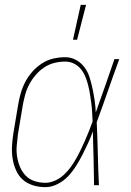

<svg xmlns="http://www.w3.org/2000/svg" viewBox="-20 -764 540 792"><path d="M167 8Q141 8 116.5 0.5Q92 -7 74 -23Q56 -39 46 -62Q36 -85 32 -110Q28 -135 29.5 -161Q31 -187 35 -213L55 -333Q59 -357 66 -381Q73 -405 85 -427.5Q97 -450 114.5 -469.5Q132 -489 154 -503Q176 -517 200.5 -522.5Q225 -528 249 -528Q274 -528 295 -516Q316 -504 329.5 -485Q343 -466 350 -443.5Q357 -421 362 -397Q367 -373 370.5 -349Q374 -325 375 -300Q395 -355 414 -410Q433 -465 452 -520H472Q448 -455 425.5 -390Q403 -325 379 -260Q382 -195 383.5 -130Q385 -65 388 0H368Q367 -55 366 -110.5Q365 -166 363 -222Q354 -197 343 -173Q332 -149 320 -125.5Q308 -102 293.5 -79Q279 -56 260.5 -36.5Q242 -17 217 -4.5Q192 8 167 8ZM167 -10Q187 -10 207 -19Q227 -28 243 -42.5Q259 -57 271.5 -74.5Q284 -92 294.5 -110.5Q305 -129 314 -148Q323 -167 331.5 -186Q340 -205 347.5 -224.5Q355 -244 362 -263Q361 -282 360 -301Q359 -320 356.5 -339Q354 -358 351 -376.5Q348 -395 343.5 -413Q339 -431 332 -448Q325 -465 313.5 -479Q302 -493 285.5 -501.5Q269 -510 249 -510Q227 -510 204.5 -504.5Q182 -499 162.5 -486Q143 -473 127.5 -455Q112 -437 101 -416.5Q90 -396 84 -374Q78 -352 74 -330L54 -210Q51 -187 49 -163.5Q47 -140 50.5 -118Q54 -96 62.5 -75.5Q71 -55 86 -39.5Q101 -24 122.5 -17Q144 -10 167 -10ZM281 -600 313 -744H335L298 -600Z"/></svg>

Font: Iosevka Thin
Style: Italic
Weight: 100
Italic angle: -9°
Monospace: yes
Designer: Belleve Invis
Foundry: Belleve Invis
Version: Version 32.5.0; ttfautohint (v1.8.4)